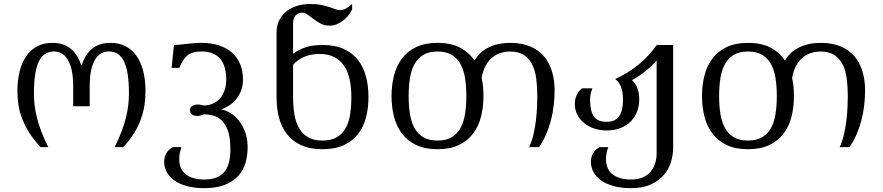

<svg xmlns="http://www.w3.org/2000/svg" viewBox="-20 -747 4482 975"><path d="M351.6 -309.6Q351.6 -357.9 343.8 -391.6Q335.9 -425.3 322.8 -446Q309.6 -466.8 292 -476.3Q274.4 -485.8 255.4 -485.8Q201.7 -485.8 177 -434.6Q152.3 -383.3 152.3 -271.5Q152.3 -243.7 155.8 -213.1Q159.2 -182.6 167.7 -148.9Q176.3 -115.2 190.2 -78.1Q204.1 -41 225.1 0H186Q151.4 -36.6 128.9 -72.8Q106.4 -108.9 92.8 -144Q79.1 -179.2 73.7 -213.9Q68.4 -248.5 68.4 -283.2Q68.4 -340.3 80.1 -386Q91.8 -431.6 114.5 -463.4Q137.2 -495.1 169.9 -512.2Q202.6 -529.3 245.1 -529.3Q276.4 -529.3 300.3 -521Q324.2 -512.7 342 -497.3Q359.9 -481.9 372.3 -460.7Q384.8 -439.5 393.6 -413.6Q402.3 -439.5 414.8 -460.7Q427.2 -481.9 445.1 -497.3Q462.9 -512.7 486.8 -521Q510.7 -529.3 542 -529.3Q584 -529.3 616.9 -512.5Q649.9 -495.6 672.6 -463.9Q695.3 -432.1 707 -386.7Q718.8 -341.3 718.8 -284.7Q718.8 -250 713.9 -215.1Q709 -180.2 696.5 -144.5Q684.1 -108.9 662.1 -72.8Q640.1 -36.6 606 0H562Q583 -41 596.9 -78.1Q610.8 -115.2 619.4 -148.9Q627.9 -182.6 631.3 -213.1Q634.8 -243.7 634.8 -271.5Q634.8 -327.1 628.7 -367.7Q622.6 -408.2 609.9 -434.6Q597.2 -460.9 577.9 -473.4Q558.6 -485.8 531.7 -485.8Q512.2 -485.8 494.6 -476.6Q477.1 -467.3 463.9 -446.3Q450.7 -425.3 443.1 -391.6Q435.5 -357.9 435.5 -309.6V-207.5H351.6Z M1237.3 -8.8Q1238.8 39.6 1226.8 79.6Q1214.8 119.6 1188 148.2Q1161.1 176.8 1118.9 192.6Q1076.7 208.5 1017.6 208.5Q967.3 208.5 929.2 198Q891.1 187.5 865.5 169.2Q839.8 150.9 826.7 126.5Q813.5 102.1 813.5 74.2Q813.5 53.7 823.2 33.9Q833 14.2 857.9 0H901.9Q895.5 17.1 892.8 31.7Q890.1 46.4 890.1 59.6Q890.6 113.8 924.8 139.2Q959 164.6 1017.6 164.6Q1054.2 164.6 1080.1 154.1Q1106 143.6 1122.1 122.3Q1138.2 101.1 1144.8 68.6Q1151.4 36.1 1149.4 -8.3Q1147.5 -59.6 1134.5 -90.6Q1121.6 -121.6 1102.5 -138.4Q1083.5 -155.3 1060.5 -160.9Q1037.6 -166.5 1016.1 -166.5Q1007.3 -162.6 999 -160.4Q990.7 -158.2 982.9 -158.2Q967.3 -158.2 956.1 -164.8Q944.8 -171.4 944.8 -188.5Q944.8 -196.3 948.2 -201.7Q951.7 -207 957.3 -210.2Q962.9 -213.4 970.2 -214.8Q977.5 -216.3 985.4 -216.3Q993.2 -216.3 1000.5 -214.6Q1007.8 -212.9 1014.6 -211.4Q1039.6 -211.4 1060.3 -220.5Q1081.1 -229.5 1096.4 -246.6Q1111.8 -263.7 1120.4 -288.1Q1128.9 -312.5 1128.9 -343.3Q1128.9 -374 1122.3 -400.1Q1115.7 -426.3 1100.8 -445.3Q1085.9 -464.4 1061.8 -475.1Q1037.6 -485.8 1002.9 -485.8Q978.5 -485.8 960.9 -480.5Q943.4 -475.1 930.7 -464.4Q918 -453.6 908.4 -438.2Q898.9 -422.9 890.6 -402.3H851.6L863.3 -518.6Q877.4 -518.6 893.1 -520.3Q908.7 -522 926.3 -523.9Q943.8 -525.9 962.9 -527.6Q981.9 -529.3 1002.9 -529.3Q1052.2 -529.3 1091.3 -516.6Q1130.4 -503.9 1157.7 -480Q1185.1 -456.1 1199.5 -421.4Q1213.9 -386.7 1213.9 -342.8Q1213.9 -310.5 1203.4 -284.9Q1192.9 -259.3 1176.8 -240.5Q1160.6 -221.7 1140.9 -209.5Q1121.1 -197.3 1103 -191.4Q1125.5 -187.5 1148.9 -173.6Q1172.4 -159.7 1191.4 -136.5Q1210.4 -113.3 1223.1 -81.1Q1235.8 -48.8 1237.3 -8.8Z M1384.3 -580.1Q1384.3 -620.1 1399.9 -647.9Q1415.5 -675.8 1439.9 -693.4Q1464.4 -710.9 1494.4 -718.8Q1524.4 -726.6 1553.2 -726.6Q1588.4 -726.6 1612.3 -721.7Q1636.2 -716.8 1653.6 -710.9Q1670.9 -705.1 1683.3 -700.2Q1695.8 -695.3 1708 -695.3Q1720.2 -695.3 1733.9 -702.1Q1747.6 -709 1768.1 -726.6V-700.2Q1761.2 -684.6 1749.8 -669.7Q1738.3 -654.8 1723.1 -643.1Q1708 -631.3 1690.2 -624Q1672.4 -616.7 1652.8 -616.7Q1627.9 -616.7 1608.6 -627Q1589.4 -637.2 1573.2 -649.7Q1557.1 -662.1 1542.7 -672.4Q1528.3 -682.6 1512.2 -682.6Q1494.1 -682.6 1481.2 -668.5Q1468.3 -654.3 1468.3 -629.4V-473.6Q1495.6 -495.1 1532.2 -506.8Q1568.8 -518.6 1617.7 -518.6Q1681.2 -518.6 1725.6 -498.3Q1770 -478 1797.9 -442.4Q1825.7 -406.7 1838.4 -358.6Q1851.1 -310.5 1851.1 -254.4Q1851.1 -198.2 1838.4 -149.9Q1825.7 -101.6 1797.9 -65.9Q1770 -30.3 1725.6 -9.8Q1681.2 10.7 1617.7 10.7Q1553.7 10.7 1509.3 -9.8Q1464.8 -30.3 1437 -65.9Q1409.2 -101.6 1396.7 -149.9Q1384.3 -198.2 1384.3 -254.4ZM1764.2 -254.4Q1764.2 -303.7 1755.4 -344.2Q1746.6 -384.8 1727.1 -413.3Q1707.5 -441.9 1676.8 -457.5Q1646 -473.1 1602.1 -473.1Q1562.5 -473.1 1527.8 -459.5Q1493.2 -445.8 1468.3 -418V-254.4Q1468.3 -207.5 1474.9 -167Q1481.4 -126.5 1498.3 -96.9Q1515.1 -67.4 1544.2 -50.3Q1573.2 -33.2 1617.7 -33.2Q1662.1 -33.2 1690.7 -50.3Q1719.2 -67.4 1735.6 -96.9Q1752 -126.5 1758.1 -167Q1764.2 -207.5 1764.2 -254.4Z M2435.1 -259.3Q2435.1 -203.1 2422.6 -154.1Q2410.2 -105 2382.3 -68.4Q2354.5 -31.7 2310.1 -10.5Q2265.6 10.7 2201.7 10.7Q2138.2 10.7 2093.8 -10.5Q2049.3 -31.7 2021.5 -68.4Q1993.7 -105 1981 -154.1Q1968.3 -203.1 1968.3 -259.3Q1968.3 -315.4 1981 -364.5Q1993.7 -413.6 2021.5 -450.2Q2049.3 -486.8 2093.8 -508.1Q2138.2 -529.3 2201.7 -529.3Q2270 -529.3 2315.7 -505.4Q2361.3 -481.4 2389.2 -439.9Q2401.9 -460.4 2419.2 -477.1Q2436.5 -493.7 2459.2 -505.1Q2481.9 -516.6 2509.8 -522.9Q2537.6 -529.3 2571.8 -529.3Q2630.9 -529.3 2673.6 -510.7Q2716.3 -492.2 2743.4 -459.7Q2770.5 -427.2 2783.4 -383.1Q2796.4 -338.9 2796.4 -288.1Q2796.4 -252 2792 -213.6Q2787.6 -175.3 2778.1 -137.9Q2768.6 -100.6 2753.4 -65.2Q2738.3 -29.8 2717.3 0H2667.5Q2681.6 -30.8 2689.7 -67.1Q2697.8 -103.5 2701.9 -139.4Q2706.1 -175.3 2707.3 -207Q2708.5 -238.8 2708.5 -259.3Q2708.5 -306.2 2703.1 -347.4Q2697.8 -388.7 2682.6 -419.2Q2667.5 -449.7 2640.4 -467.5Q2613.3 -485.4 2570.3 -485.4Q2545.4 -485.4 2522 -478Q2498.5 -470.7 2479.2 -454.6Q2460 -438.5 2446 -412.8Q2432.1 -387.2 2425.8 -351.1Q2430.7 -329.1 2432.9 -306.4Q2435.1 -283.7 2435.1 -259.3ZM2348.1 -259.3Q2348.1 -306.2 2342 -347.4Q2335.9 -388.7 2319.8 -419.2Q2303.7 -449.7 2275.1 -467.5Q2246.6 -485.4 2201.7 -485.4Q2156.7 -485.4 2128.2 -467.5Q2099.6 -449.7 2083.5 -419.2Q2067.4 -388.7 2061.3 -347.4Q2055.2 -306.2 2055.2 -259.3Q2055.2 -212.4 2061.3 -171.1Q2067.4 -129.9 2083.5 -99.4Q2099.6 -68.8 2128.2 -51Q2156.7 -33.2 2201.7 -33.2Q2246.6 -33.2 2275.1 -51Q2303.7 -68.8 2319.8 -99.4Q2335.9 -129.9 2342 -171.1Q2348.1 -212.4 2348.1 -259.3Z M3398.4 2.4Q3398.4 39.1 3387.2 75.9Q3376 112.8 3350.6 142.1Q3325.2 171.4 3284.4 189.9Q3243.7 208.5 3184.6 208.5Q3134.3 208.5 3096.2 198Q3058.1 187.5 3032.5 169.2Q3006.8 150.9 2993.7 126.5Q2980.5 102.1 2980.5 74.2Q2980.5 53.7 2990.2 33.9Q3000 14.2 3024.9 0H3068.8Q3062.5 17.1 3059.8 31.7Q3057.1 46.4 3057.1 59.6Q3057.6 113.8 3091.8 139.2Q3126 164.6 3184.6 164.6Q3221.2 164.6 3246.1 152.8Q3271 141.1 3286.1 122.1Q3301.3 103 3307.9 79.3Q3314.5 55.7 3314.5 31.2V-439.9Q3304.7 -428.2 3290.5 -414.6Q3276.4 -400.9 3259.5 -387.2Q3242.7 -373.5 3224.6 -361.3Q3206.5 -349.1 3189.5 -340.3Q3198.7 -331.1 3205.6 -321Q3212.4 -311 3217 -299.1Q3221.7 -287.1 3223.9 -272.7Q3226.1 -258.3 3226.1 -240.2Q3226.1 -210.9 3216.3 -183.1Q3206.5 -155.3 3186 -133.3Q3165.5 -111.3 3134 -97.9Q3102.5 -84.5 3059.1 -84.5Q3028.3 -84.5 2999.3 -93.8Q2970.2 -103 2948 -120.6Q2925.8 -138.2 2912.4 -163.3Q2898.9 -188.5 2898.9 -220.2Q2898.9 -242.7 2908 -262.9Q2917 -283.2 2935.1 -298.3H2988.3Q2981.4 -281.2 2979 -268.1Q2976.6 -254.9 2976.6 -239.3Q2976.6 -184.6 2995.1 -156.5Q3013.7 -128.4 3059.1 -128.4Q3104.5 -128.4 3124 -156.5Q3143.6 -184.6 3143.6 -239.3Q3143.6 -281.7 3133.5 -306.2Q3123.5 -330.6 3104 -346.2Q3136.2 -359.9 3166 -378.4Q3195.8 -397 3222.7 -418.9Q3249.5 -440.9 3272.7 -466.1Q3295.9 -491.2 3314.9 -518.6H3398.4Z M4011.7 -259.3Q4011.7 -203.1 3999.3 -154.1Q3986.8 -105 3959 -68.4Q3931.2 -31.7 3886.7 -10.5Q3842.3 10.7 3778.3 10.7Q3714.8 10.7 3670.4 -10.5Q3626 -31.7 3598.1 -68.4Q3570.3 -105 3557.6 -154.1Q3544.9 -203.1 3544.9 -259.3Q3544.9 -315.4 3557.6 -364.5Q3570.3 -413.6 3598.1 -450.2Q3626 -486.8 3670.4 -508.1Q3714.8 -529.3 3778.3 -529.3Q3846.7 -529.3 3892.3 -505.4Q3938 -481.4 3965.8 -439.9Q3978.5 -460.4 3995.8 -477.1Q4013.2 -493.7 4035.9 -505.1Q4058.6 -516.6 4086.4 -522.9Q4114.3 -529.3 4148.4 -529.3Q4207.5 -529.3 4250.2 -510.7Q4293 -492.2 4320.1 -459.7Q4347.2 -427.2 4360.1 -383.1Q4373 -338.9 4373 -288.1Q4373 -252 4368.7 -213.6Q4364.3 -175.3 4354.7 -137.9Q4345.2 -100.6 4330.1 -65.2Q4314.9 -29.8 4293.9 0H4244.1Q4258.3 -30.8 4266.4 -67.1Q4274.4 -103.5 4278.6 -139.4Q4282.7 -175.3 4283.9 -207Q4285.2 -238.8 4285.2 -259.3Q4285.2 -306.2 4279.8 -347.4Q4274.4 -388.7 4259.3 -419.2Q4244.1 -449.7 4217 -467.5Q4189.9 -485.4 4147 -485.4Q4122.1 -485.4 4098.6 -478Q4075.2 -470.7 4055.9 -454.6Q4036.6 -438.5 4022.7 -412.8Q4008.8 -387.2 4002.4 -351.1Q4007.3 -329.1 4009.5 -306.4Q4011.7 -283.7 4011.7 -259.3ZM3924.8 -259.3Q3924.8 -306.2 3918.7 -347.4Q3912.6 -388.7 3896.5 -419.2Q3880.4 -449.7 3851.8 -467.5Q3823.2 -485.4 3778.3 -485.4Q3733.4 -485.4 3704.8 -467.5Q3676.3 -449.7 3660.2 -419.2Q3644 -388.7 3637.9 -347.4Q3631.8 -306.2 3631.8 -259.3Q3631.8 -212.4 3637.9 -171.1Q3644 -129.9 3660.2 -99.4Q3676.3 -68.8 3704.8 -51Q3733.4 -33.2 3778.3 -33.2Q3823.2 -33.2 3851.8 -51Q3880.4 -68.8 3896.5 -99.4Q3912.6 -129.9 3918.7 -171.1Q3924.8 -212.4 3924.8 -259.3Z"/></svg>

Font: Arian Grqi
Style: Regular
Weight: 400
Designer: Ruben Hakobyan (Tarumian)
Foundry: Ruben Hakobyan (Tarumian)
Version: Version 1.003